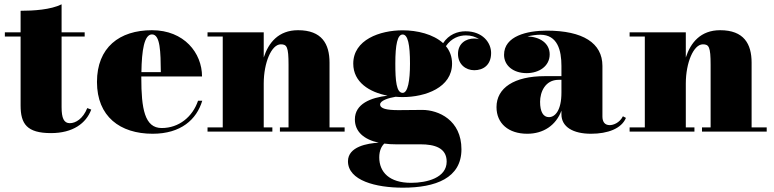

<svg xmlns="http://www.w3.org/2000/svg" viewBox="-20 -610 3586 890"><path d="M403 -102 384.5 -109C364.5 -59 330.5 -39 303.5 -39C276 -39 265.5 -63 265.5 -113V-440.5H372.5V-460H265.5V-590C215.5 -565 135.5 -560 75.5 -560V-460H2.5V-440.5H75.5V-121C75.5 -36 104.5 7 216.5 7C317.5 7 379 -38 403 -102Z M917.5 -143H898C873 -69 810 -16.5 729.5 -16.5C650.5 -16.5 635 -106 635 -250C635 -252 635 -253.5 635 -255.5H916.5C916.5 -364.5 833.5 -470 684.5 -470C533.5 -470 429.5 -390 429.5 -230C429.5 -70 536.5 10 687.5 10C818.5 10 891.5 -56 917.5 -143ZM684.5 -450.5C723.5 -450.5 724.5 -368 725.5 -275.5H635.5C637 -376.5 648.5 -450.5 684.5 -450.5Z M942 -19.5V0H1242.5V-19.5H1202.5V-222.5C1202.5 -319.5 1238.5 -404.5 1281.5 -404.5C1309.5 -404.5 1317.5 -393.5 1317.5 -309.5V-19.5H1277.5V0H1577.5V-19.5H1507.5V-319.5C1507.5 -406.5 1472 -470 1361.5 -470C1271 -470 1224.5 -412 1202.5 -343.5V-460H942V-440.5H1012.5V-19.5Z M1625 -56.5C1625 0.5 1667 36.5 1735.5 51.5C1684 54 1593 69.5 1593 137.5C1593 227 1722.5 260 1847.5 260C1999.5 260 2119 215.5 2119 82C2119 -53.5 2012.5 -100.5 1937.5 -100.5C1909 -100.5 1861.5 -99.5 1826.5 -99.5C1772 -99.5 1742 -106.5 1742 -126C1742 -143.5 1780.5 -156 1814 -161.5C1825 -160.5 1836 -160 1846.5 -160C1952.5 -160 2075.5 -204.5 2075.5 -315C2075.5 -347.5 2065 -374.5 2047 -396C2072.5 -434 2109.5 -446 2139.5 -446C2163.5 -446 2184.5 -439.5 2200.5 -428.5C2193 -430.5 2185.5 -431.5 2178.5 -431.5C2139.5 -431.5 2103 -408.5 2103 -360C2103 -312 2138.5 -284.5 2178.5 -284.5C2218.5 -284.5 2256.5 -307 2256.5 -364.5C2256.5 -412.5 2217 -465 2138 -465C2101 -465 2060.5 -450.5 2034 -410C1988.5 -451.5 1914 -469.5 1846.5 -469.5C1740.5 -469.5 1617.5 -425.5 1617.5 -315C1617.5 -228.5 1693 -182.5 1776.5 -166.5C1699 -157.5 1625 -129 1625 -56.5ZM1812.5 -315C1812.5 -404 1822.5 -450 1846.5 -450C1870.5 -450 1880.5 -404 1880.5 -315C1880.5 -236 1870.5 -179.5 1846.5 -179.5C1817.5 -179.5 1812.5 -236 1812.5 -315ZM1738 119.5C1738 87.5 1749 67 1761.5 55.5C1778.5 58 1796.5 59 1816 59H1929.5C1994.5 59 2050.5 75.5 2050.5 139C2050.5 214 1959.5 237.5 1885.5 237.5C1785 237.5 1738 188 1738 119.5Z M2505.5 -257C2363.5 -257 2281.5 -202.5 2281.5 -113.5C2281.5 -37.5 2337.5 10 2424 10C2499 10 2557 -29 2582.5 -97V-80C2582.5 -21 2637.5 10 2719.5 10C2797.5 10 2861 -14 2881.5 -63.5L2867.5 -71C2851.5 -39.5 2822 -30 2806.5 -30C2781.5 -30 2772.5 -47.5 2772.5 -70V-304.5C2772.5 -410.5 2682 -468 2514.5 -468C2423.5 -468 2316.5 -443 2316.5 -356C2316.5 -305 2360.5 -271 2421 -271C2478.5 -271 2528 -303 2528 -358C2528 -410.5 2481.5 -439.5 2425 -441C2446 -446.5 2467.5 -449 2484.5 -449C2564.5 -449 2582.5 -376.5 2582.5 -304.5V-257ZM2524.5 -67C2497.5 -67 2483.5 -93 2483.5 -138C2483.5 -182.5 2506.5 -240 2569.5 -240H2582.5V-180.5C2582.5 -99 2553.5 -67 2524.5 -67Z M2898.5 -19.5V0H3199V-19.5H3159V-222.5C3159 -319.5 3195 -404.5 3238 -404.5C3266 -404.5 3274 -393.5 3274 -309.5V-19.5H3234V0H3534V-19.5H3464V-319.5C3464 -406.5 3428.5 -470 3318 -470C3227.5 -470 3181 -412 3159 -343.5V-460H2898.5V-440.5H2969V-19.5Z"/></svg>

Font: Bodoni* 11pt Fatface
Style: Regular
Weight: 900
Version: Version 2.3